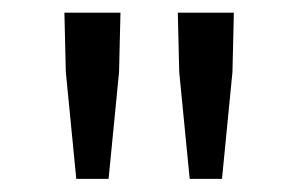

<svg xmlns="http://www.w3.org/2000/svg" viewBox="-20 -710 466 299"><path d="M98.8 -431.4 82.5 -597.9 80.3 -690.3H167.6L165.4 -597.9L149.1 -431.4ZM275.4 -431.4 259.1 -597.9 256.9 -690.3H344.2L342 -597.9L325.7 -431.4Z"/></svg>

Font: SourceSans3VF
Style: Regular
Weight: 200
Designer: Paul D. Hunt
Foundry: Adobe
Version: Version 3.052;hotconv 1.1.0;makeotfexe 2.6.0